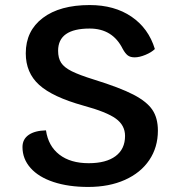

<svg xmlns="http://www.w3.org/2000/svg" viewBox="-20 -730 682 760"><path d="M69 -148Q69 -179 93.5 -196Q118 -213 162 -214Q171 -152 215 -118Q259 -84 331 -84Q400 -84 437.5 -112Q475 -140 475 -192Q475 -234 438.5 -260.5Q402 -287 310 -312Q188 -346 135 -394Q82 -442 82 -519Q82 -608 149.5 -659Q217 -710 335 -710Q433 -710 500.5 -664Q568 -618 593 -536Q580 -523 556 -513Q532 -503 513 -503Q496 -503 486 -510.5Q476 -518 466 -536Q426 -617 335 -617Q210 -617 210 -529Q210 -500 222 -481.5Q234 -463 264 -448Q294 -433 352 -415Q455 -383 508 -355.5Q561 -328 583 -295.5Q605 -263 605 -213Q605 -147 571 -96.5Q537 -46 474.5 -18Q412 10 329 10Q251 10 192 -9.5Q133 -29 101 -65Q69 -101 69 -148Z"/></svg>

Font: Krub SemiBold
Style: Regular
Weight: 600
Version: Version 1.000; ttfautohint (v1.6)